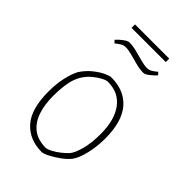

<svg xmlns="http://www.w3.org/2000/svg" viewBox="-213 -774 865 865"><g transform="rotate(45 219.5 -342.0)"><path d="M225 10Q147 10 100.5 -41.5Q54 -93 54 -205Q54 -253 63 -293.5Q72 -334 86 -360Q106 -390 131 -410Q156 -430 178 -440Q200 -450 209 -450Q293 -450 339 -396.5Q385 -343 385 -235Q385 -185 374 -138Q363 -91 345 -67Q332 -50 307.5 -32Q283 -14 259.5 -2Q236 10 225 10ZM221 -16Q234 -16 253 -26Q272 -36 290 -50.5Q308 -65 318 -76Q333 -93 344.5 -135Q356 -177 356 -235Q356 -325 318.5 -375Q281 -425 213 -425Q202 -425 184 -415.5Q166 -406 148 -391Q113 -362 98 -320Q83 -278 83 -205Q83 -153 96.5 -110.5Q110 -68 140 -43Q170 -18 221 -16ZM116 -672V-694H334V-672ZM296 -566Q275 -566 249.5 -572.5Q224 -579 200.5 -585.5Q177 -592 160 -592Q146 -592 135.5 -585.5Q125 -579 111 -568L100 -580Q112 -594 129 -606.5Q146 -619 156 -619Q178 -619 203 -612.5Q228 -606 252 -599.5Q276 -593 292 -593Q306 -593 317 -599.5Q328 -606 341 -617L352 -605Q340 -592 323.5 -579Q307 -566 296 -566Z"/></g></svg>

Font: Grenze Gotisch Thin
Style: Regular
Weight: 100
Designer: Renata Polastri
Foundry: Omnibus-Type
Version: Version 1.001